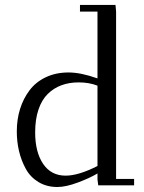

<svg xmlns="http://www.w3.org/2000/svg" viewBox="-20 -749 582 776"><path d="M47.9 -217.8Q47.9 -266.1 61 -308.3Q74.2 -350.6 99.4 -384Q124.5 -417.5 165 -436.8Q205.6 -456.1 256.8 -456.1Q307.1 -456.1 374 -432.1V-702.1H303.2V-729H446.8L449.2 -702.1V-25.9H522V0H377L374 -23.9V-47.9Q342.8 -29.3 294.4 -11.2Q246.1 6.8 211.9 6.8Q168.5 6.8 135.5 -13.2Q102.5 -33.2 84.2 -66.7Q65.9 -100.1 56.9 -138.2Q47.9 -176.3 47.9 -217.8ZM122.1 -213.9Q122.1 -134.3 154.3 -86.7Q186.5 -39.1 245.1 -39.1Q297.4 -39.1 374 -78.1V-402.8Q340.3 -416 297.9 -416Q259.8 -416 228.5 -404.5Q197.3 -393.1 173.1 -369.4Q148.9 -345.7 135.5 -306.2Q122.1 -266.6 122.1 -213.9Z"/></svg>

Font: Dehuti
Style: Book
Weight: 400
Version: Version 1.2